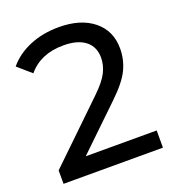

<svg xmlns="http://www.w3.org/2000/svg" viewBox="-129 -810 833 913"><g transform="rotate(-20 287.0 -354.0)"><path d="M540 -87H181L395 -293C439.7 -335.7 470 -373.7 486 -407C502 -440.3 510 -475.7 510 -513C510 -573 488.3 -620.5 445 -655.5C401.7 -690.5 343.3 -708 270 -708C215.3 -708 165.8 -698.7 121.5 -680C77.2 -661.3 41.3 -635.3 14 -602L82 -543C124 -593.7 183.7 -619 261 -619C309 -619 345.8 -608.8 371.5 -588.5C397.2 -568.2 410 -539.7 410 -503C410 -478.3 404 -453.8 392 -429.5C380 -405.2 356.7 -376.3 322 -343L37 -68V0H540Z"/></g></svg>

Font: ICO Headline
Style: Regular
Weight: 500
Designer: Julieta Ulanovsky
Foundry: Julieta Ulanovsky
Version: Version 7.200